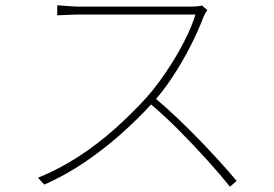

<svg xmlns="http://www.w3.org/2000/svg" viewBox="-20 -698 1040 728"><path d="M766 -660Q763 -656 758.5 -648Q754 -640 752 -635Q733 -584 702 -523Q671 -462 633 -404.5Q595 -347 555 -304Q500 -244 436 -187.5Q372 -131 300.5 -82.5Q229 -34 148 2L124 -24Q205 -57 278 -104.5Q351 -152 416.5 -210.5Q482 -269 538 -331Q573 -371 610 -425.5Q647 -480 677 -538Q707 -596 721 -643Q714 -643 680.5 -643Q647 -643 599.5 -643Q552 -643 499.5 -643Q447 -643 399.5 -643Q352 -643 320 -643Q288 -643 281 -643Q266 -643 246.5 -642Q227 -641 212 -640.5Q197 -640 197 -640V-678Q197 -678 211.5 -677Q226 -676 245.5 -674.5Q265 -673 281 -673Q288 -673 318.5 -673Q349 -673 394 -673Q439 -673 488.5 -673Q538 -673 583.5 -673Q629 -673 660.5 -673Q692 -673 700 -673Q716 -673 727 -674Q738 -675 746 -677ZM568 -326Q611 -290 654 -249Q697 -208 738 -165.5Q779 -123 814.5 -84Q850 -45 877 -12L852 10Q817 -34 766.5 -90Q716 -146 659.5 -203Q603 -260 548 -306Z"/></svg>

Font: Noto Sans KR Thin
Style: Regular
Weight: 100
Designer: Ryoko NISHIZUKA 西塚涼子 (kana, bopomofo & ideographs); Paul D. Hunt (Latin, Greek & Cyrillic); Sandoll Communications 산돌커뮤니
Foundry: Adobe
Version: Version 2.004-H2;hotconv 1.0.118;makeotfexe 2.5.65603